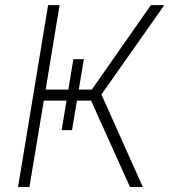

<svg xmlns="http://www.w3.org/2000/svg" viewBox="-20 -748 677 768"><path d="M273.4 -511.2H315.4L268.1 -227.5H226.6ZM52.2 0 172.4 -727.5H218.3L162.6 -389.6H347.2L583.5 -727.5H637.2L385.7 -370.1L551.3 0H500L344.2 -345.7H155.3L97.7 0Z"/></svg>

Font: Inter 20pt ExtraLight
Style: Italic
Weight: 250
Italic angle: -9.3988°
Version: Version 4.001;git-66647c0bb